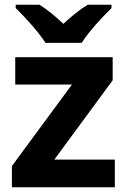

<svg xmlns="http://www.w3.org/2000/svg" viewBox="-20 -786 533 806"><path d="M171 -606H323C351 -652 412 -717 448 -752V-766H348C313 -745 281 -718 246 -686C212 -718 181 -744 146 -766H46V-752C83 -716 142 -652 171 -606ZM462 0V-116H208L453 -449V-546H44V-431H282L30 -89V0Z"/></svg>

Font: Noto Sans Lao UI
Style: Bold
Weight: 700
Designer: Monotype Design Team
Foundry: Monotype Imaging Inc.
Version: Version 2.000